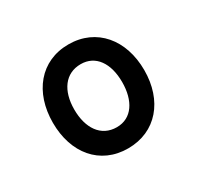

<svg xmlns="http://www.w3.org/2000/svg" viewBox="-82 -828 519 504"><g transform="rotate(-30 177.0 -575.5)"><path d="M176 -418C261 -418 315 -483 315 -575C315 -667 261 -733 176 -733C91 -733 38 -667 38 -575C38 -483 91 -418 176 -418ZM178 -481C130 -481 104 -521 104 -577C104 -634 131 -672 178 -672C223 -672 249 -634 249 -577C249 -521 224 -481 178 -481Z"/></g></svg>

Font: Noto Serif Khmer Condensed Black
Style: Regular
Weight: 900
Width: 3
Designer: Danh Hong and the Monotype Design Team
Foundry: Monotype Imaging Inc.
Version: Version 2.004